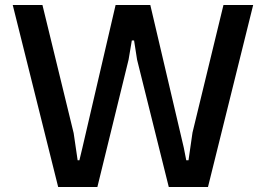

<svg xmlns="http://www.w3.org/2000/svg" viewBox="-20 -749 1065 769"><path d="M213 0 31 -729H150L275 -216L291 -107H298L310 -157L443 -729H582L716 -158L726 -107H735L751 -218L875 -729H994L813 0H656L529 -510L517 -587H508L495 -510L370 0Z"/></svg>

Font: Hubot Sans Medium
Style: Regular
Weight: 500
Designer: Deni Anggara
Foundry: GitHub, Inc., Subsidiary of Microsoft Corporation
Version: Version 2.000